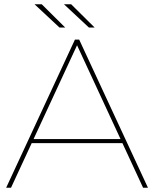

<svg xmlns="http://www.w3.org/2000/svg" viewBox="-20 -887 728 907"><path d="M9 0 334 -700H354L679 0H656L339 -684H349L32 0ZM116 -211 126 -230H561L571 -211ZM400 -757 282 -867H316L427 -757ZM261 -757 143 -867H177L288 -757Z"/></svg>

Font: Montserrat Thin Thin
Style: Regular
Weight: 250
Version: Version 9.000